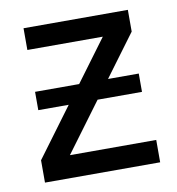

<svg xmlns="http://www.w3.org/2000/svg" viewBox="-63 -551 561 609"><g transform="rotate(-10 218.0 -247.0)"><path d="M405 -72V0H34V-72L151 -230H53V-289H195L295 -424H52V-494H388V-424L288 -289H387V-230H244L127 -72Z"/></g></svg>

Font: Blinker
Style: Regular
Weight: 400
Designer: Juergen Huber
Foundry: supertype
Version: Version 1.017;hotconv 1.0.117;makeotfexe 2.5.65602